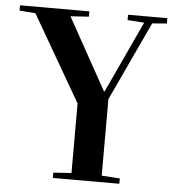

<svg xmlns="http://www.w3.org/2000/svg" viewBox="-69 -744 715 791"><g transform="rotate(5 288.5 -348.5)"><path d="M-18.1 -674.8V-696.8H268.6V-674.8L192.9 -669.9L357.4 -373.5H359.9L497.6 -669.9L428.7 -674.8V-696.8H591.3V-674.8L530.8 -669.9L378.4 -343.3V-26.9L453.6 -22V0H178.7V-22L253.4 -26.9V-314.5L47.9 -669.9Z"/></g></svg>

Font: Vidaloka 
Style: Regular
Weight: 400
Designer: Cyreal (www.cyreal.org)
Foundry: Cyreal (www.cyreal.org)
Version: Version 1.011